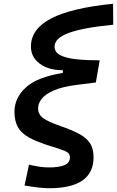

<svg xmlns="http://www.w3.org/2000/svg" viewBox="-20 -770 626 1024"><path d="M241.7 233.9Q194.3 233.9 110.8 219.2L134.8 108.4Q169.4 116.2 194.3 119.6Q219.2 123 241.7 123Q294.4 123 323.7 110.8Q353 98.6 353 68.8Q353 45.9 325.7 34.9Q298.3 23.9 251.5 9.8Q178.2 -12.7 135.7 -36.1Q93.3 -59.6 75.2 -92.3Q57.1 -125 57.1 -174.3Q57.1 -246.6 116.7 -302.5Q176.3 -358.4 315.4 -381.3V-395.5Q238.8 -395.5 191.9 -430.4Q145 -465.3 145 -522Q145 -615.2 252.4 -671.4Q359.9 -727.5 583 -750L584 -638.2Q423.3 -622.6 347.2 -594.5Q271 -566.4 271 -521.5Q271 -491.2 302.2 -475.3Q333.5 -459.5 387.9 -453.9Q442.4 -448.2 511.7 -448.2L491.2 -330.1L386.2 -316.9Q311 -307.1 266.4 -287.4Q221.7 -267.6 202.4 -242.9Q183.1 -218.3 183.1 -192.4Q183.1 -160.6 209 -140.9Q234.9 -121.1 302.7 -97.7Q360.8 -77.6 400.1 -57.1Q439.5 -36.6 459.2 -7.3Q479 22 479 68.8Q479 233.9 241.7 233.9Z"/></svg>

Font: Cascadia Code NF SemiBold
Style: Italic
Weight: 600
Italic angle: -10°
Monospace: yes
Designer: Aaron Bell
Foundry: Saja Typeworks
Version: Version 2404.023; ttfautohint (v1.8.4)